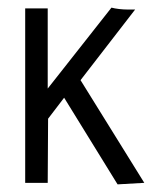

<svg xmlns="http://www.w3.org/2000/svg" viewBox="-20 -479 415 503"><path d="M288 4 358 0 191 -269 334 -454H315C300 -454 283 -456 272 -459L105 -247V-457H46V0H105L106 -168L148 -223Z"/></svg>

Font: Inconsolata Condensed Thin
Style: Regular
Weight: 100
Width: 3
Monospace: yes
Designer: Raph Levien, Cyreal, Brenton Simpson
Foundry: Raph Levien, Cyreal, Google
Version: Version 3.100